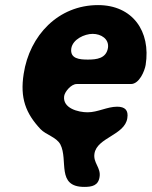

<svg xmlns="http://www.w3.org/2000/svg" viewBox="-20 -547 596 754"><path d="M73 -257C58 -162 81 -102 139 -40C161 -17 201 -9 217 20C249 82 200 187 311 187C341 187 366 182 371 148C377 111 345 93 351 56C361 -7 470 -16 480 -83C485 -114 471 -128 440 -128C401 -128 364 -106 324 -106C287 -106 225 -122 232 -170C235 -188 260 -217 281 -217H494C527 -217 548 -268 552 -292C573 -425 500 -527 365 -527C209 -527 96 -408 73 -257ZM260 -357C266 -393 312 -414 344 -414C377 -414 409 -394 404 -359C397 -317 359 -313 325 -313C293 -313 254 -316 260 -357Z"/></svg>

Font: Asimov Print
Style: Regular
Weight: 500
Designer: Google
Version: Version 2.000980: 2014